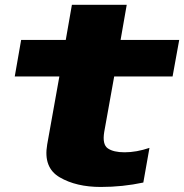

<svg xmlns="http://www.w3.org/2000/svg" viewBox="-20 -752 749 781"><path d="M390 8.5Q479 8.5 563 -9.5L588 -150.5Q535 -132.5 487 -132.5Q441.5 -132.5 418.5 -148.5Q395.5 -164.5 404 -215.5L444.5 -441H682L709 -589.5H470.5L495.5 -732.5H272.5L247.5 -589.5H66L40 -441H221.5L172 -164.5Q155.5 -70 222.8 -30.8Q290 8.5 390 8.5Z"/></svg>

Font: Anybody Expanded ExtraBold
Style: Italic
Weight: 800
Width: 7
Italic angle: -10°
Version: Version 1.113;gftools[0.9.25]